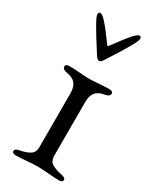

<svg xmlns="http://www.w3.org/2000/svg" viewBox="-187 -780 690 840"><g transform="rotate(30 157.5 -359.5)"><path d="M154 -615Q157 -610 161 -615Q203 -673 227 -700Q247 -722 256 -722Q265 -722 265 -709Q265 -691 177 -555Q166 -537 157 -537Q148 -537 137 -555Q49 -691 49 -709Q49 -722 58 -722Q68 -722 88 -700Q112 -673 154 -615ZM50 3Q30 3 30 -9Q30 -21 54 -25Q85 -31 102.5 -42.5Q120 -54 120 -79V-352Q120 -383 106.5 -400Q93 -417 62 -422Q38 -426 38 -441Q38 -453 58 -453Q78 -453 109 -450.5Q140 -448 158 -448Q175 -448 206 -450.5Q237 -453 257 -453Q277 -453 277 -441Q277 -426 253 -422Q222 -417 208.5 -400Q195 -383 195 -352V-79Q195 -54 212.5 -42.5Q230 -31 261 -25Q285 -21 285 -9Q285 3 265 3Q246 3 212.5 0Q179 -3 158 -3Q137 -3 103 0Q69 3 50 3Z"/></g></svg>

Font: EB Garamond SC 12
Style: Regular
Weight: 400
Version: Version 0.016 ; ttfautohint (v0.97) -l 8 -r 50 -G 200 -x 0 -